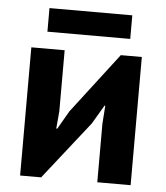

<svg xmlns="http://www.w3.org/2000/svg" viewBox="-49 -702 644 746"><g transform="rotate(5 272.5 -329.0)"><path d="M57 0ZM358 -228 363 -299H360L317 -226L139 0H57V-500H187V-262L181 -194H185L226 -265L406 -500H488V0H358ZM114 -658H437V-566H114Z"/></g></svg>

Font: PT Sans
Style: Bold
Weight: 700
Version: Version 2.003W OFL; ttfautohint (v1.6)